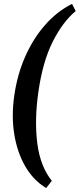

<svg xmlns="http://www.w3.org/2000/svg" viewBox="-20 -803 405 977"><path d="M365.2 -746.6Q299.8 -692.9 248.3 -590.8Q196.8 -488.8 174.8 -332Q154.8 -189.5 169.9 -72.8Q185.1 43.9 243.7 117.2L214.8 153.8Q149.9 114.7 108.6 43.5Q67.4 -27.8 52.5 -120.6Q37.6 -213.4 52.7 -316.9Q67.9 -423.8 108.6 -515.9Q149.4 -607.9 210.2 -676.8Q271 -745.6 346.7 -783.2Z"/></svg>

Font: Gentium Plus
Style: Bold Italic
Weight: 700
Italic angle: -8°
Designer: Victor Gaultney, Annie Olsen, Iska Routamaa, Becca Hirsbrunner
Foundry: SIL International
Version: Version 6.101